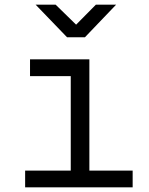

<svg xmlns="http://www.w3.org/2000/svg" viewBox="-20 -805 640 825"><path d="M88 0V-72H284V-478H109V-550H364V-72H550V0ZM268 -645 133 -785H219L307 -699L392 -785H479L345 -645Z"/></svg>

Font: Tiny Light
Style: Regular
Weight: 300
Monospace: yes
Designer: Philipp Nurullin, Konstantin Bulenkov
Foundry: JetBrains
Version: Version 2.251; ttfautohint (v1.8.4.7-5d5b)